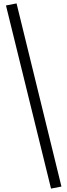

<svg xmlns="http://www.w3.org/2000/svg" viewBox="-20 -964 395 1125"><path d="M279 141 340 129 77 -944 15 -932Z"/></svg>

Font: Inknut Antiqua SemiBold
Style: Regular
Weight: 600
Designer: Claus Eggers Sørensen
Foundry: Claus Eggers Sørensen
Version: Version 1.003; ttfautohint (v1.8.2) -l 8 -r 50 -G 200 -x 14 